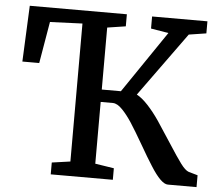

<svg xmlns="http://www.w3.org/2000/svg" viewBox="-52 -801 966 859"><g transform="rotate(5 430.5 -371.5)"><path d="M732.4 0Q702.1 0 653.8 -77.1Q629.4 -115.2 601.6 -164.1Q564 -229 542.5 -262Q521 -294.9 499 -317.9Q475.6 -342.3 455.6 -342.3H400.9V-64.9L485.4 -51.8V0H206.5V-53.2L289.1 -64.9V-684.6L143.6 -678.7L111.8 -491.7H36.1L47.4 -743.2H483.4V-689L400.9 -676.3V-397.9H486.8L675.8 -675.8L596.7 -689V-743.2H845.2V-689L767.1 -676.8L559.1 -389.2Q582.5 -377 609.6 -347.9Q636.7 -318.8 662.6 -280.8Q678.7 -256.8 722.2 -189.9Q764.6 -124 783.7 -98.6Q804.7 -70.3 820.3 -64.9L861.3 -53.2V0Z"/></g></svg>

Font: Merriweather
Style: Regular
Weight: 400
Designer: Eben Sorkin
Foundry: Eben Sorkin
Version: Version 1.584; ttfautohint (v1.8.1)